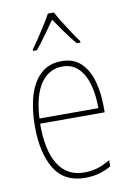

<svg xmlns="http://www.w3.org/2000/svg" viewBox="-87 -817 602 882"><g transform="rotate(-10 214.0 -376.5)"><path d="M223 -537Q280 -537 314 -503.5Q348 -470 363 -415.5Q378 -361 378 -298V-271H77Q76 -147 117 -81Q158 -15 239 -15Q271 -15 299.5 -23.5Q328 -32 360 -51V-22Q334 -7 304.5 1.5Q275 10 239 10Q141 10 96 -64Q51 -138 51 -263Q51 -343 69.5 -405Q88 -467 126 -502Q164 -537 223 -537ZM223 -512Q161 -512 122.5 -458Q84 -404 78 -295H353Q353 -356 339.5 -405Q326 -454 297 -483Q268 -512 223 -512ZM228 -763Q240 -740 259 -710Q278 -680 296 -652.5Q314 -625 324 -613V-606H307Q284 -632 259 -667.5Q234 -703 214 -732Q194 -704 168.5 -668Q143 -632 121 -606H103V-613Q116 -630 134 -657Q152 -684 170 -712.5Q188 -741 200 -763Z"/></g></svg>

Font: Noto Sans Devanagari UI Condensed Thin
Style: Regular
Weight: 100
Width: 3
Designer: Jelle Bosma - Monotype Design Team
Foundry: Monotype Imaging Inc.
Version: Version 2.004; ttfautohint (v1.8.4.7-5d5b)